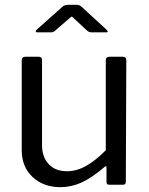

<svg xmlns="http://www.w3.org/2000/svg" viewBox="-20 -765 619 795"><path d="M418 -143V-516Q418 -530 434 -530H489Q503 -530 503 -516L501 -13Q501 0 490 0H432Q421 0 421 -11V-70Q421 -82 412 -73Q358 -27 316 -8.5Q274 10 230 10Q160 10 115 -32Q70 -74 70 -143V-515Q70 -530 85 -530H141Q154 -530 154 -516V-165Q154 -115 181.5 -85.5Q209 -56 257 -56Q298 -56 337.5 -78.5Q377 -101 418 -143ZM288 -687Q286 -689 282.5 -692.5Q279 -696 277 -696Q274 -696 265 -687L207 -637Q202 -633 198.5 -632Q195 -631 189 -631H135Q128 -631 128 -635Q128 -638 133 -643L235 -734Q246 -745 260 -745H299Q306 -745 310.5 -742Q315 -739 319 -736L420 -643Q426 -637 426 -634Q426 -631 419 -631H360Q349 -631 342 -637Z"/></svg>

Font: n
Style: Regular
Weight: 400
Designer: Pablo Impallari, Rodrigo Fuenzalida
Foundry: Impallari Type
Version: Version 1.002; ttfautohint (v1.5)